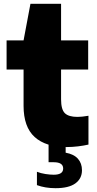

<svg xmlns="http://www.w3.org/2000/svg" viewBox="-20 -760 508 1006"><path d="M329.5 10.5Q219.5 10.5 161.5 -42.2Q103.5 -95 103.5 -205.5V-395.5H14.5V-548.5H103.5L139.5 -740H300V-548.5H442V-395.5H300V-239.5Q300 -186.5 319.8 -167Q339.5 -147.5 386 -147.5Q409 -147.5 443.5 -153.5V-2.5Q420 3 389.2 6.8Q358.5 10.5 329.5 10.5ZM271 226Q217 226 173.5 210V140Q193.5 148 218.2 151.8Q243 155.5 261.5 155.5Q311 155.5 311 123Q311 90 261.5 90H234.5V-10H324V40Q367.5 48 388.5 72Q409.5 96 409.5 132Q409.5 175.5 375 200.8Q340.5 226 271 226Z"/></svg>

Font: Encode Sans SemiExpanded SemiExpanded ExtraBold
Style: Regular
Weight: 800
Width: 6
Designer: Multiple Designers
Foundry: Impallari Type
Version: Version 3.000; ttfautohint (v1.8.3) -l 8 -r 50 -G 200 -x 14 